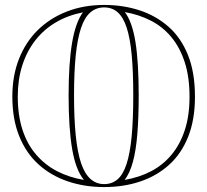

<svg xmlns="http://www.w3.org/2000/svg" viewBox="-20 -743 840 778"><path d="M402 -723Q478 -723 544.5 -701.5Q611 -680 662 -635.5Q713 -591 741.5 -520.5Q770 -450 770 -351Q770 -258 742.5 -189Q715 -120 665 -75Q615 -30 548 -7.5Q481 15 402 15Q323 15 255 -8Q187 -31 136.5 -76.5Q86 -122 58 -191Q30 -260 30 -352Q30 -436 57 -504.5Q84 -573 133.5 -621.5Q183 -670 251.5 -696.5Q320 -723 402 -723ZM402 -713Q370 -713 346.5 -693Q323 -673 308.5 -630Q294 -587 287 -519.5Q280 -452 280 -356Q280 -262 287 -193.5Q294 -125 308.5 -82Q323 -39 346.5 -18Q370 3 402 3Q434 3 456.5 -16.5Q479 -36 493 -79Q507 -122 513.5 -190.5Q520 -259 520 -357Q520 -454 513.5 -522Q507 -590 493 -632Q479 -674 456.5 -693.5Q434 -713 402 -713ZM320 -14Q287 -54 272.5 -138.5Q258 -223 258 -356Q258 -486 272 -569Q286 -652 316 -693Q255 -681 206.5 -652.5Q158 -624 123.5 -580Q89 -536 70.5 -478.5Q52 -421 52 -352Q52 -276 71 -217.5Q90 -159 126 -117Q162 -75 211 -49.5Q260 -24 320 -14ZM485 -14Q544 -24 592 -49Q640 -74 675 -116Q710 -158 729 -216.5Q748 -275 748 -351Q748 -431 728.5 -491Q709 -551 674 -593Q639 -635 591 -659.5Q543 -684 486 -694Q516 -654 529 -572Q542 -490 542 -357Q542 -267 536.5 -200Q531 -133 518.5 -87Q506 -41 485 -14Z"/></svg>

Font: Kalnia Glaze Thin
Style: Regular
Weight: 100
Version: Version 1.110